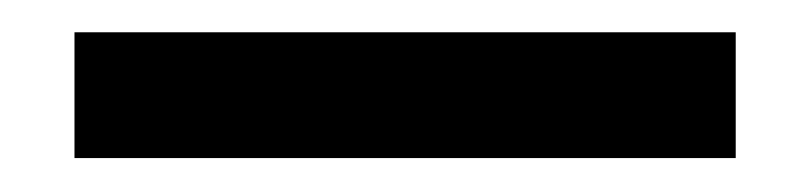

<svg xmlns="http://www.w3.org/2000/svg" viewBox="-20 16 490 116"><path d="M25 111.5V35.5H424.5V111.5Z"/></svg>

Font: Anek Bangla Medium
Style: Regular
Weight: 500
Designer: Sulekha Rajkumar (Bangla), Yesha Goshar (Latin)
Foundry: Ek Type
Version: Version 1.003